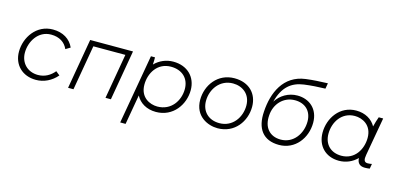

<svg xmlns="http://www.w3.org/2000/svg" viewBox="-78 -1220 3974 1923"><g transform="rotate(15 1909.0 -258.5)"><path d="M294 7C376 7 454 -30 511 -97L470 -130C429 -80 373 -46 301 -46C192 -46 118 -123 118 -229C118 -341 190 -471 327 -471C413 -471 472 -431 500 -367L548 -396C512 -477 435 -525 331 -525C161 -525 58 -372 58 -223C58 -88 152 7 294 7Z M627 0H683L764 -467H1096L1015 0H1071L1161 -520H717Z M1221 200H1277L1331 -109C1368 -39 1441 6 1538 6C1716 6 1820 -145 1820 -295C1820 -430 1726 -526 1579 -526C1506 -526 1438 -497 1387 -445C1389 -471 1390 -500 1389 -520H1347ZM1538 -50C1460 -50 1357 -96 1357 -229C1357 -349 1429 -471 1569 -471C1686 -471 1760 -400 1760 -290C1760 -170 1682 -50 1538 -50Z M2177 4C2354 4 2457 -142 2457 -293C2457 -428 2366 -524 2214 -524C2040 -524 1936 -378 1936 -227C1936 -56 2076 4 2177 4ZM2181 -50C2068 -50 1995 -123 1995 -231C1995 -351 2076 -470 2213 -470C2310 -470 2398 -409 2398 -289C2398 -169 2319 -50 2181 -50Z M2814 6C2981 6 3089 -137 3089 -297C3089 -441 2990 -520 2868 -520C2774 -520 2693 -470 2648 -398C2689 -558 2775 -626 2901 -643C2976 -653 3045 -657 3119 -659L3129 -717C3050 -714 2979 -711 2903 -701C2678 -672 2596 -475 2584 -279C2571 -100 2649 6 2814 6ZM2817 -50C2700 -50 2634 -132 2644 -255C2651 -373 2736 -468 2856 -468C2962 -468 3031 -402 3031 -294C3031 -169 2950 -50 2817 -50Z M3703 4C3722 4 3737 3 3755 0L3764 -51C3749 -48 3736 -46 3721 -46C3682 -46 3676 -74 3685 -124L3755 -520H3709C3697 -487 3686 -451 3678 -417C3641 -484 3569 -527 3476 -527C3305 -527 3205 -376 3205 -227C3205 -91 3295 4 3435 4C3506 4 3573 -24 3623 -75C3624 -23 3653 4 3703 4ZM3476 -471C3552 -471 3655 -426 3655 -292C3655 -172 3583 -51 3446 -51C3335 -51 3265 -122 3265 -231C3265 -352 3340 -471 3476 -471Z"/></g></svg>

Font: Fixel Display 20240404 Light
Style: Italic
Weight: 300
Italic angle: -10°
Designer: AlfaBravo + MacPaw
Foundry: Kyrylo Tkachov, Marchela Mozhyna, Serhii Makarenko, Maria Weinstein, Zakhar Kryvoshyya
Version: Version 1.211;Glyphs 3.2 (3225)